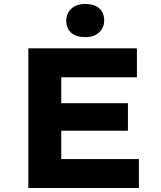

<svg xmlns="http://www.w3.org/2000/svg" viewBox="-20 -942 809 962"><path d="M122 0V-700H666V-555H287V-145H676V0ZM206 -287V-425H621V-287ZM407 -756Q361 -756 336.5 -778Q312 -800 312 -839Q312 -874 337 -898Q362 -922 407 -922Q453 -922 477.5 -900Q502 -878 502 -839Q502 -804 477 -780Q452 -756 407 -756Z"/></svg>

Font: Lexend Exa
Style: Bold
Weight: 700
Designer: Bonnie Shaver-Troup, Thomas Jockin
Foundry: Lexend
Version: Version 1.007